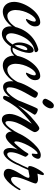

<svg xmlns="http://www.w3.org/2000/svg" viewBox="689 -1292 601 2071"><g transform="rotate(90 989.5 -256.5)"><path d="M62 -125C62 -231 133 -342 173 -342C182 -342 187 -337 187 -326C187 -306 173 -273 161 -249C159 -245 158 -243 158 -241C158 -238 160 -236 164 -236C182 -236 239 -279 239 -334C239 -368 224 -390 194 -390C86 -390 -26 -221 -26 -108C-26 -32 20 14 78 14C180 14 257 -94 284 -162C285 -165 286 -167 286 -169C286 -175 282 -177 278 -177C275 -177 271 -174 269 -169C240 -101 185 -35 125 -35C82 -35 62 -80 62 -125Z M591 -171C592 -173 593 -177 593 -179C593 -183 589 -186 585 -186C581 -186 578 -182 575 -176C554 -136 530 -91 484 -91C478 -91 473 -92 468 -94C504 -158 525 -231 525 -270C525 -299 515 -319 495 -319C454 -319 412 -238 412 -165C412 -132 421 -108 434 -92C407 -49 378 -21 354 -21C332 -21 313 -42 313 -76C313 -128 348 -214 385 -258C441 -324 489 -326 500 -328C511 -330 517 -334 517 -344C517 -354 505 -369 488 -369H484C297 -319 238 -145 238 -68C238 -14 266 24 318 24C374 24 421 -20 457 -75C464 -72 472 -71 480 -71C538 -71 575 -132 591 -171ZM440 -152C440 -206 465 -251 484 -251C491 -251 495 -246 495 -235C495 -226 490 -210 481 -186C471 -160 460 -136 447 -114C442 -123 440 -136 440 -152Z M642 -125C642 -231 713 -342 753 -342C762 -342 767 -337 767 -326C767 -306 753 -273 741 -249C739 -245 738 -243 738 -241C738 -238 740 -236 744 -236C762 -236 819 -279 819 -334C819 -368 804 -390 774 -390C666 -390 554 -221 554 -108C554 -32 600 14 658 14C760 14 837 -94 864 -162C865 -165 866 -167 866 -169C866 -175 862 -177 858 -177C855 -177 851 -174 849 -169C820 -101 765 -35 705 -35C662 -35 642 -80 642 -125Z M1123 -500C1123 -525 1116 -537 1090 -537C1059 -537 1019 -461 1019 -443C1019 -429 1035 -414 1055 -414C1085 -414 1123 -471 1123 -500ZM1060 -162C1061 -164 1062 -167 1062 -169C1062 -174 1058 -177 1054 -177C1051 -177 1048 -175 1045 -169C1011 -97 951 -26 924 -26C898 -26 896 -42 896 -59C896 -163 1009 -306 1009 -333C1009 -348 984 -365 962 -365C954 -365 945 -356 939 -346C887 -265 830 -175 830 -79C830 -29 848 11 892 11C951 11 1014 -59 1060 -162Z M1414 -162C1415 -164 1416 -167 1416 -169C1416 -175 1411 -177 1408 -177C1405 -177 1402 -175 1399 -169C1365 -98 1305 -14 1278 -14C1265 -14 1260 -30 1260 -49C1260 -170 1379 -295 1379 -331C1379 -356 1356 -380 1339 -380C1318 -380 1283 -350 1213 -289C1213 -289 1154 -235 1091 -150C1133 -234 1187 -321 1190 -325C1191 -327 1192 -330 1191 -333C1189 -338 1184 -344 1175 -350C1156 -361 1134 -368 1126 -360C1112 -346 987 -38 987 -6C987 7 999 11 1007 11C1017 11 1026 6 1035 -12C1048 -37 1070 -77 1106 -126C1141 -175 1240 -265 1289 -299C1242 -229 1183 -129 1183 -61C1183 -11 1202 24 1244 24C1304 24 1368 -59 1414 -162Z M1740 -162C1741 -164 1742 -167 1742 -169C1742 -174 1738 -177 1734 -177C1731 -177 1728 -175 1725 -169C1722 -163 1667 -34 1619 -34C1600 -34 1596 -55 1596 -73C1596 -99 1604 -134 1621 -173C1636 -209 1645 -223 1645 -232C1645 -239 1624 -263 1617 -263C1609 -263 1605 -249 1588 -224C1568 -195 1503 -110 1489 -110C1483 -110 1479 -118 1479 -132C1479 -189 1555 -340 1606 -362C1613 -362 1615 -358 1615 -348C1615 -337 1611 -320 1611 -309C1611 -303 1612 -299 1617 -299C1644 -299 1667 -346 1667 -364C1667 -381 1659 -396 1627 -396C1593 -395 1555 -375 1502 -319C1445 -259 1373 -151 1373 -81C1373 -39 1402 -17 1423 -17C1468 -17 1524 -87 1568 -147C1554 -112 1550 -85 1550 -64C1550 -36 1562 6 1599 6C1655 6 1713 -89 1740 -162Z M2003 -162C2004 -164 2005 -167 2005 -169C2005 -174 2001 -177 1997 -177C1994 -177 1991 -175 1988 -169C1945 -94 1908 -75 1885 -75C1869 -75 1862 -90 1862 -109C1862 -181 1933 -309 1933 -339C1933 -355 1913 -366 1887 -366C1876 -366 1854 -364 1827 -360C1836 -387 1843 -409 1843 -419C1843 -426 1836 -430 1831 -430C1812 -430 1745 -319 1745 -278C1745 -265 1751 -259 1766 -259C1750 -221 1733 -184 1714 -149C1712 -145 1711 -140 1711 -137C1711 -134 1714 -131 1718 -131C1723 -131 1726 -134 1731 -143C1745 -167 1767 -213 1787 -261C1813 -265 1842 -274 1853 -274C1865 -274 1872 -270 1872 -264C1872 -220 1775 -119 1775 -46C1775 -11 1804 4 1831 4C1896 4 1976 -110 2003 -162Z"/></g></svg>

Font: Mervale Script
Style: Regular
Weight: 400
Designer: Astigmatic (AOETI)
Foundry: Astigmatic (AOETI)
Version: Version 1.000